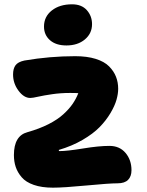

<svg xmlns="http://www.w3.org/2000/svg" viewBox="-20 -783 673 882"><path d="M285.2 -574.2Q236.8 -574.2 209.5 -598.4Q182.1 -622.6 182.1 -661.1Q182.1 -706.5 218 -734.9Q253.9 -763.2 311 -763.2Q355 -763.2 378.9 -736.3Q402.8 -709.5 402.8 -671.9Q402.8 -629.4 369.9 -601.8Q336.9 -574.2 285.2 -574.2ZM223.1 79.1Q171.9 79.1 135.3 66.4Q98.6 53.7 79.6 31.2Q60.5 8.8 52.2 -16.1Q43.9 -41 43.9 -70.8Q43.9 -159.2 106 -175.8Q161.1 -191.4 202.9 -212.6Q244.6 -233.9 271 -258.1Q297.4 -282.2 313.2 -305.2Q329.1 -328.1 339.8 -355Q328.6 -356 301.8 -356Q258.8 -356 220 -350.3Q181.2 -344.7 155.5 -338.9Q129.9 -333 119.1 -333Q89.8 -333 64.9 -366.5Q40 -399.9 40 -440.9Q40 -467.8 51.3 -483.2Q62.5 -498.5 91.8 -504.9Q209 -524.9 325.2 -524.9Q379.9 -524.9 419.7 -512.5Q459.5 -500 481.2 -478Q502.9 -456.1 512.9 -430.4Q522.9 -404.8 522.9 -375Q522.9 -352.1 515.1 -324.5Q507.3 -296.9 487.3 -263.2Q467.3 -229.5 437.5 -199Q407.7 -168.5 358.9 -140.1Q310.1 -111.8 250 -94.2Q250 -88.9 252.9 -88.9Q288.1 -88.9 360.8 -100.8Q433.6 -112.8 482.9 -112.8Q529.3 -112.8 556.6 -80.6Q584 -48.3 584 -1Q584 27.3 568.4 43.2Q552.7 59.1 520 59.1Q481.9 59.1 377.2 69.1Q272.5 79.1 223.1 79.1Z"/></svg>

Font: Shantell Sans Irregular
Style: Regular
Weight: 800
Designer: Stephen Nixon, Anya Danilova, Shantell Martin
Foundry: Arrow Type
Version: Version 1.006;[9816181b4]